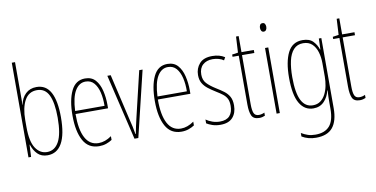

<svg xmlns="http://www.w3.org/2000/svg" viewBox="-89 -1018 2972 1518"><g transform="rotate(-10 1397.0 -259.0)"><path d="M97 -481Q97 -465 97 -448Q97 -431 96 -418H98Q107 -471 141.5 -504Q176 -537 229 -537Q305 -537 342 -469Q379 -401 379 -269Q379 -130 339.5 -60Q300 10 224 10Q174 10 144 -20Q114 -50 99 -97H97L92 0H71V-760H97ZM229 -512Q162 -512 129.5 -452.5Q97 -393 97 -294V-239Q97 -122 132.5 -69Q168 -16 224 -16Q286 -16 319.5 -77.5Q353 -139 353 -269Q353 -389 323.5 -450.5Q294 -512 229 -512Z M619 -537Q672 -537 702 -503Q732 -469 745 -415Q758 -361 758 -301V-273H497Q496 -148 531.5 -81.5Q567 -15 638 -15Q690 -15 742 -52V-22Q721 -8 695 1Q669 10 638 10Q552 10 511.5 -63.5Q471 -137 471 -264Q471 -388 507 -462.5Q543 -537 619 -537ZM619 -512Q567 -512 535 -459Q503 -406 498 -297H734Q735 -356 723.5 -404.5Q712 -453 686.5 -482.5Q661 -512 619 -512Z M922 0 797 -527H824L911 -152Q918 -124 924.5 -95.5Q931 -67 936 -35H939Q945 -66 951 -95Q957 -124 964 -152L1053 -527H1080L953 0Z M1280 -537Q1333 -537 1363 -503Q1393 -469 1406 -415Q1419 -361 1419 -301V-273H1158Q1157 -148 1192.5 -81.5Q1228 -15 1299 -15Q1351 -15 1403 -52V-22Q1382 -8 1356 1Q1330 10 1299 10Q1213 10 1172.5 -63.5Q1132 -137 1132 -264Q1132 -388 1168 -462.5Q1204 -537 1280 -537ZM1280 -512Q1228 -512 1196 -459Q1164 -406 1159 -297H1395Q1396 -356 1384.5 -404.5Q1373 -453 1347.5 -482.5Q1322 -512 1280 -512Z M1743 -123Q1743 -63 1710.5 -26.5Q1678 10 1612 10Q1575 10 1546.5 0Q1518 -10 1501 -21V-52Q1523 -36 1552 -26Q1581 -16 1612 -16Q1665 -16 1690.5 -44.5Q1716 -73 1716 -125Q1716 -160 1705 -181.5Q1694 -203 1673 -219.5Q1652 -236 1622 -254Q1588 -275 1561.5 -295.5Q1535 -316 1519.5 -342.5Q1504 -369 1504 -408Q1504 -461 1537 -499Q1570 -537 1640 -537Q1699 -537 1740 -510L1727 -487Q1711 -499 1687 -505.5Q1663 -512 1639 -512Q1590 -512 1560 -485Q1530 -458 1530 -407Q1530 -364 1554.5 -337Q1579 -310 1627 -280Q1660 -260 1686 -240.5Q1712 -221 1727.5 -194Q1743 -167 1743 -123Z M1924 -14Q1937 -14 1949.5 -17.5Q1962 -21 1969 -25V0Q1959 4 1948 7Q1937 10 1923 10Q1877 10 1862.5 -21Q1848 -52 1848 -112V-503H1798V-521L1846 -528L1853 -656H1874V-527H1973V-503H1874V-108Q1874 -60 1884 -37Q1894 -14 1924 -14Z M2077 -724Q2091 -724 2096.5 -713.5Q2102 -703 2102 -691Q2102 -675 2095 -665.5Q2088 -656 2076 -656Q2063 -656 2057 -666.5Q2051 -677 2051 -690Q2051 -702 2056.5 -713Q2062 -724 2077 -724ZM2089 -527V0H2063V-527Z M2365 -537Q2421 -537 2449.5 -507Q2478 -477 2489 -440H2492L2495 -527H2515V35Q2515 138 2472.5 190Q2430 242 2338 242Q2275 242 2225 212V184Q2252 200 2278 208.5Q2304 217 2338 217Q2413 217 2451 174Q2489 131 2489 35V-12Q2489 -35 2489.5 -57.5Q2490 -80 2492 -111H2489Q2478 -60 2444.5 -25Q2411 10 2358 10Q2287 10 2248 -56.5Q2209 -123 2209 -262Q2209 -390 2246 -463.5Q2283 -537 2365 -537ZM2365 -512Q2318 -512 2289 -480.5Q2260 -449 2247.5 -393Q2235 -337 2235 -262Q2235 -135 2266 -75Q2297 -15 2358 -15Q2394 -15 2419 -33.5Q2444 -52 2459.5 -82.5Q2475 -113 2482 -149Q2489 -185 2489 -221V-329Q2489 -378 2476.5 -419.5Q2464 -461 2437 -486.5Q2410 -512 2365 -512Z M2732 -14Q2745 -14 2757.5 -17.5Q2770 -21 2777 -25V0Q2767 4 2756 7Q2745 10 2731 10Q2685 10 2670.5 -21Q2656 -52 2656 -112V-503H2606V-521L2654 -528L2661 -656H2682V-527H2781V-503H2682V-108Q2682 -60 2692 -37Q2702 -14 2732 -14Z"/></g></svg>

Font: Noto Sans Gujarati UI ExtraCondensed Thin
Style: Regular
Weight: 100
Width: 2
Designer: Jelle Bosma - Monotype Design Team, Universal Thirst
Foundry: Monotype Imaging Inc.
Version: Version 2.106; ttfautohint (v1.8.4.7-5d5b)